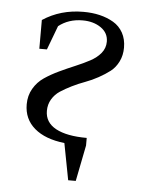

<svg xmlns="http://www.w3.org/2000/svg" viewBox="-46 -491 511 653"><g transform="rotate(5 209.5 -164.5)"><path d="M47.9 -122.1Q47.9 -151.9 61.8 -175.8Q75.7 -199.7 98.1 -214.8Q120.6 -230 147.5 -242.7Q174.3 -255.4 201.2 -266.6Q228 -277.8 250.5 -289.8Q272.9 -301.8 286.9 -318.8Q300.8 -335.9 300.8 -357.9Q300.8 -387.7 275.4 -405.3Q250 -422.9 212.9 -422.9Q165 -422.9 130.9 -396L100.1 -314H74.2V-412.1Q134.8 -452.1 212.9 -452.1Q243.2 -452.1 268.8 -446Q294.4 -439.9 315.7 -427.5Q336.9 -415 348.9 -393.3Q360.8 -371.6 360.8 -342.8Q360.8 -316.4 350.3 -295.2Q339.8 -273.9 322.8 -260.7Q305.7 -247.6 283.9 -235.6Q262.2 -223.6 239.5 -215.3Q216.8 -207 195.1 -196.3Q173.3 -185.5 156.2 -174.3Q139.2 -163.1 128.7 -145.5Q118.2 -127.9 118.2 -106Q118.2 -66.4 155.5 -46.1Q192.9 -25.9 261.2 -25.9V0L236.8 123H210.9L187 -2Q121.1 -9.3 84.5 -40.5Q47.9 -71.8 47.9 -122.1Z"/></g></svg>

Font: Dihjauti
Style: Regular
Weight: 400
Designer: T. Christopher White
Version: Version 3.0.0